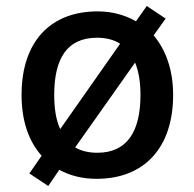

<svg xmlns="http://www.w3.org/2000/svg" viewBox="-20 -587 649 641"><path d="M558 -270C558 -355 533 -421 493 -469L533 -525L470 -567L434 -516C397 -537 354 -549 306 -549C149 -549 52 -449 52 -270C52 -183 76 -115 119 -67L78 -8L141 34L178 -20C215 0 256 10 303 10C459 10 558 -91 558 -270ZM161 -270C161 -392 204 -461 304 -461C335 -461 361 -454 381 -441L181 -156C167 -186 161 -225 161 -270ZM449 -270C449 -149 405 -77 305 -77C276 -77 251 -83 231 -95L431 -378C443 -349 449 -313 449 -270Z"/></svg>

Font: Noto Sans Devanagari UI Medium
Style: Regular
Weight: 500
Designer: Jelle Bosma - Monotype Design Team
Foundry: Monotype Imaging Inc.
Version: Version 2.004